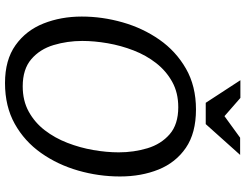

<svg xmlns="http://www.w3.org/2000/svg" viewBox="-124 -822 957 748"><g transform="rotate(90 354.0 -448.5)"><path d="M304 10Q214 10 156.5 -31Q99 -72 72 -140Q45 -208 45 -289Q45 -369 67.5 -448Q90 -527 135 -591.5Q180 -656 248 -695Q316 -734 407 -734Q499 -734 556.5 -694.5Q614 -655 641 -588Q668 -521 668 -438Q668 -355 645 -275Q622 -195 576.5 -130.5Q531 -66 463 -28Q395 10 304 10ZM317 -59Q373 -59 415.5 -82.5Q458 -106 488 -145Q518 -184 537 -233Q556 -282 565 -334Q574 -386 574 -433Q574 -492 558 -545Q542 -598 503.5 -631.5Q465 -665 398 -665Q342 -665 299.5 -641.5Q257 -618 226.5 -579Q196 -540 177 -491Q158 -442 149 -390Q140 -338 140 -291Q140 -233 156 -179.5Q172 -126 211 -92.5Q250 -59 317 -59ZM433 -845 517 -906H584L464 -772H381L293 -907H362Z"/></g></svg>

Font: Rosario Light
Style: Italic
Weight: 300
Italic angle: -8.05°
Designer: Hector Gatti
Foundry: Omnibus Type
Version: Version 1.101; ttfautohint (v1.8.1.43-b0c9)